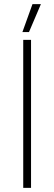

<svg xmlns="http://www.w3.org/2000/svg" viewBox="-20 -914 265 934"><path d="M179 -894H138L89 -758H121ZM93 0H131V-720H93Z"/></svg>

Font: Fixel Display ExtraLight
Style: Regular
Weight: 200
Designer: AlfaBravo + MacPaw
Foundry: Kyrylo Tkachov, Marchela Mozhyna, Serhii Makarenko, Maria Weinstein, Zakhar Kryvoshyya
Version: Version 1.211